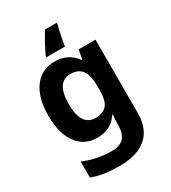

<svg xmlns="http://www.w3.org/2000/svg" viewBox="-236 -884 1106 1242"><g transform="rotate(-30 316.5 -263.0)"><path d="M255 -556Q356 -556 413 -476H417L429 -546H555V1Q555 118 486 179Q417 240 282 240Q224 240 174.5 233Q125 226 78 208V89Q179 131 291 131Q406 131 406 7V-4Q406 -21 407.5 -39Q409 -57 410 -71H406Q378 -28 339 -9Q300 10 251 10Q154 10 99.5 -64.5Q45 -139 45 -272Q45 -406 101 -481Q157 -556 255 -556ZM302 -435Q197 -435 197 -270Q197 -107 304 -107Q361 -107 388.5 -139.5Q416 -172 416 -253V-271Q416 -359 389 -397Q362 -435 302 -435ZM392 -753Q384 -724 375 -681Q366 -638 362 -606H224V-616Q239 -649 259.5 -687.5Q280 -726 305 -766H392Z"/></g></svg>

Font: Noto Sans Tamil
Style: Bold
Weight: 700
Designer: Jelle Bosma - Monotype Design Team
Foundry: Monotype Imaging Inc.
Version: Version 2.004; ttfautohint (v1.8.4.7-5d5b)